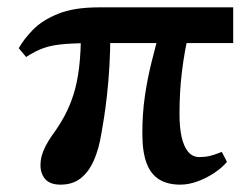

<svg xmlns="http://www.w3.org/2000/svg" viewBox="-20 -490 685 522"><path d="M470 12Q436 12 413 -2Q390 -16 378.5 -46.5Q367 -77 367 -127Q367 -182 374 -229.5Q381 -277 392 -321Q403 -365 415 -408H494Q488 -379 483 -351Q478 -323 474.5 -294Q471 -265 469.5 -236.5Q468 -208 468 -180Q468 -145 473.5 -119Q479 -93 491 -78Q503 -63 522 -63Q538 -63 550.5 -66Q563 -69 583 -77L597 -50Q585 -35 563.5 -20.5Q542 -6 517.5 3Q493 12 470 12ZM145 12Q116 12 103 -3Q90 -18 90 -41Q90 -53 93 -65Q96 -77 103 -91Q110 -105 121 -121Q141 -148 155.5 -175Q170 -202 180 -233.5Q190 -265 195 -306Q200 -347 200 -402H280Q280 -353 277.5 -310.5Q275 -268 271 -232.5Q267 -197 263 -171Q259 -145 256 -129Q249 -85 235 -53.5Q221 -22 199 -5Q177 12 145 12ZM51 -335 31 -359Q45 -384 70 -409.5Q95 -435 138 -452.5Q181 -470 249 -470H614V-373H249Q193 -373 158.5 -370.5Q124 -368 100.5 -360Q77 -352 51 -335Z"/></svg>

Font: Frank Ruhl Libre
Style: Bold
Weight: 700
Designer: Yanek Iontef
Foundry: Fontef
Version: Version 6.004